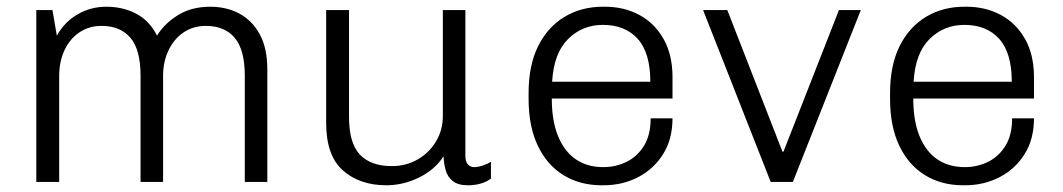

<svg xmlns="http://www.w3.org/2000/svg" viewBox="-20 -541 3162 571"><path d="M88 0V-511H136L149 -435Q172 -476 211 -498.5Q250 -521 296 -521Q346 -521 385.5 -500Q425 -479 447 -435Q468 -470 508.5 -495.5Q549 -521 605 -521Q654 -521 692 -500.5Q730 -480 752.5 -439Q775 -398 775 -334V0H708V-316Q708 -393 678 -428.5Q648 -464 592 -464Q555 -464 526.5 -445Q498 -426 481.5 -392Q465 -358 465 -315V0H398V-316Q398 -393 368 -428.5Q338 -464 282 -464Q245 -464 216.5 -445Q188 -426 172 -392Q156 -358 156 -315V0Z M1129 10Q1050 10 1000 -34Q950 -78 950 -175V-511H1018V-193Q1018 -115 1050.5 -81Q1083 -47 1145 -47Q1187 -47 1221.5 -66.5Q1256 -86 1276.5 -120Q1297 -154 1297 -196V-511H1364V-78Q1364 -60 1371.5 -52Q1379 -44 1390 -44Q1401 -44 1415 -48.5Q1429 -53 1440 -60V-10Q1427 0 1409.5 5Q1392 10 1372 10Q1342 10 1326.5 -2.5Q1311 -15 1305.5 -34.5Q1300 -54 1299 -76Q1273 -36 1226 -13Q1179 10 1129 10Z M1769 10Q1705 10 1656 -20Q1607 -50 1579.5 -107.5Q1552 -165 1552 -247V-264Q1552 -347 1580.5 -404Q1609 -461 1659 -491Q1709 -521 1773 -521H1779Q1836 -521 1881.5 -496.5Q1927 -472 1953.5 -425Q1980 -378 1980 -312V-248H1621Q1621 -182 1639.5 -136.5Q1658 -91 1692 -67.5Q1726 -44 1774 -44Q1812 -44 1844 -60Q1876 -76 1895.5 -108Q1915 -140 1915 -189H1980Q1980 -127 1952 -82.5Q1924 -38 1877.5 -14Q1831 10 1775 10ZM1622 -298H1914Q1914 -384 1876.5 -425.5Q1839 -467 1773 -467Q1712 -467 1669.5 -425Q1627 -383 1622 -298Z M2272 0 2071 -511H2143L2307 -90H2310L2475 -511H2540L2338 0Z M2844 10Q2780 10 2731 -20Q2682 -50 2654.5 -107.5Q2627 -165 2627 -247V-264Q2627 -347 2655.5 -404Q2684 -461 2734 -491Q2784 -521 2848 -521H2854Q2911 -521 2956.5 -496.5Q3002 -472 3028.5 -425Q3055 -378 3055 -312V-248H2696Q2696 -182 2714.5 -136.5Q2733 -91 2767 -67.5Q2801 -44 2849 -44Q2887 -44 2919 -60Q2951 -76 2970.5 -108Q2990 -140 2990 -189H3055Q3055 -127 3027 -82.5Q2999 -38 2952.5 -14Q2906 10 2850 10ZM2697 -298H2989Q2989 -384 2951.5 -425.5Q2914 -467 2848 -467Q2787 -467 2744.5 -425Q2702 -383 2697 -298Z"/></svg>

Font: Chivo ExtraLight
Style: Regular
Weight: 250
Designer: Hector Gatti
Foundry: Omnibus-Type
Version: Version 2.002